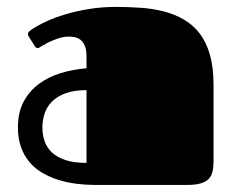

<svg xmlns="http://www.w3.org/2000/svg" viewBox="-20 -524 670 544"><path d="M249 0Q222.7 0 196 -3.4Q169.4 -6.8 145.3 -14.4Q121.1 -22 100.1 -34.2Q79.1 -46.4 63.7 -64.5Q48.3 -82.5 39.6 -106.9Q30.8 -131.3 30.8 -163.1Q30.8 -205.6 46.9 -235.8Q63 -266.1 90.1 -286.1Q117.2 -306.2 152.3 -316.9Q187.5 -327.6 225.1 -330.6V-364.3Q225.1 -383.3 220.2 -394.5Q215.3 -405.8 207.8 -411.4Q200.2 -417 191.2 -418.7Q182.1 -420.4 173.8 -420.4Q164.1 -420.4 153.1 -417.5Q142.1 -414.6 131.8 -410.4Q121.6 -406.2 112.3 -401.4Q103 -396.5 96.7 -392.6Q93.8 -390.6 91.3 -389.2Q88.9 -387.7 86.4 -387.7Q82 -387.7 78.1 -394L61.5 -420.4Q59.1 -423.8 59.1 -427.7Q59.1 -431.6 62.3 -434.6Q65.4 -437.5 68.4 -439.5Q84.5 -450.7 109.4 -462.4Q134.3 -474.1 165.3 -483.4Q196.3 -492.7 232.4 -498.5Q268.6 -504.4 307.1 -504.4Q343.8 -504.4 378.7 -502Q413.6 -499.5 444.6 -491.5Q475.6 -483.4 501.2 -468.5Q526.9 -453.6 545.7 -429.2Q564.5 -404.8 574.7 -369.1Q585 -333.5 585 -283.7V-65.9Q585 -49.8 582 -37.4Q579.1 -24.9 570.8 -16.6Q562.5 -8.3 547.9 -4.2Q533.2 0 509.8 0ZM225.1 -268.6Q189.9 -268.6 166 -259.8Q142.1 -251 127.4 -236.3Q112.8 -221.7 106.4 -202.4Q100.1 -183.1 100.1 -162.6Q100.1 -142.1 106.4 -123.8Q112.8 -105.5 127.4 -91.8Q142.1 -78.1 166 -70.3Q189.9 -62.5 225.1 -62.5Z"/></svg>

Font: Fascinate Cyrillic
Style: Regular
Weight: 900
Designer: Denis Ignatov
Foundry: Astigmatic (AOETI)
Version: Version 1.00 November 30, 2018, initial release